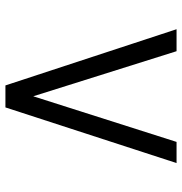

<svg xmlns="http://www.w3.org/2000/svg" viewBox="-2 -786 655 690"><g transform="rotate(-90 325.0 -440.5)"><path d="M363.5 -748 565.5 -133H486.5L324.5 -648L160.5 -133H84.5L284.5 -748Z"/></g></svg>

Font: Merriweather 48pt
Style: Regular
Weight: 400
Version: Version 2.100